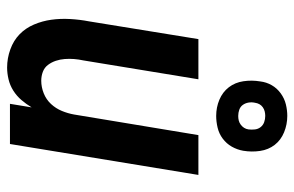

<svg xmlns="http://www.w3.org/2000/svg" viewBox="-164 -656 828 540"><g transform="rotate(90 250.0 -386.0)"><path d="M170 8Q144 8 119 -1Q94 -10 76.5 -27Q59 -44 49 -67.5Q39 -91 35.5 -116.5Q32 -142 33.5 -169Q35 -196 40 -222L90 -530H203L150 -207Q147 -193 146 -180Q145 -167 146 -154Q147 -141 151 -129Q155 -117 162.5 -107Q170 -97 182 -92.5Q194 -88 207 -88Q225 -88 242.5 -95Q260 -102 272.5 -115.5Q285 -129 292 -146Q299 -163 302 -180L360 -530H472L385 0H272L282 -61Q273 -46 261.5 -32.5Q250 -19 235 -9.5Q220 0 203 4Q186 8 170 8ZM306 -580Q282 -580 260.5 -589Q239 -598 225.5 -615.5Q212 -633 208.5 -656.5Q205 -680 209 -704Q211 -721 219.5 -736Q228 -751 242.5 -761.5Q257 -772 273.5 -776Q290 -780 306 -780Q330 -780 352 -771Q374 -762 387.5 -744.5Q401 -727 404.5 -703.5Q408 -680 404 -656Q401 -639 392.5 -624Q384 -609 370 -598.5Q356 -588 339 -584Q322 -580 306 -580ZM306 -642Q313 -642 319 -643.5Q325 -645 330.5 -649Q336 -653 339.5 -658.5Q343 -664 344 -671Q345 -680 344 -689Q343 -698 337.5 -705Q332 -712 323.5 -715Q315 -718 306 -718Q300 -718 293.5 -716.5Q287 -715 281.5 -711Q276 -707 273 -701.5Q270 -696 269 -689Q267 -680 268.5 -671Q270 -662 275 -655Q280 -648 288.5 -645Q297 -642 306 -642Z"/></g></svg>

Font: Iosevka Curly Oblique
Style: Bold
Weight: 700
Italic angle: -9°
Monospace: yes
Designer: Belleve Invis
Foundry: Belleve Invis
Version: Version 11.1.0; ttfautohint (v1.8.3)